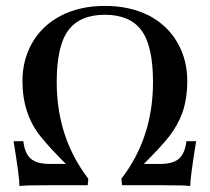

<svg xmlns="http://www.w3.org/2000/svg" viewBox="-20 -627 710 650"><path d="M46 3Q46 -26 26 -149H59Q64 -107 84.5 -89.5Q105 -72 148 -72H203Q147 -128 120 -162Q56 -239 56 -353Q56 -424 89 -482Q123 -541 186.5 -574Q250 -607 335 -607Q420 -607 485 -574Q547 -541 580.5 -483Q614 -425 614 -353Q614 -292 597 -244Q580 -200 553 -165.5Q526 -131 467 -72H523Q565 -72 585.5 -89.5Q606 -107 611 -149H644Q624 -26 624 3Q614 0 524 0H393L391 -22Q498 -161 498 -349Q498 -471 459 -524Q420 -577 335 -577Q250 -577 211 -524Q172 -471 172 -349Q172 -161 279 -22L277 0H146Q56 0 46 3Z"/></svg>

Font: UnnaMedium
Style: Regular
Weight: 500
Designer: Jorge de Buen Unna
Foundry: Omnibus-Type
Version: Version 2.008;hotconv 1.0.109;makeotfexe 2.5.65596